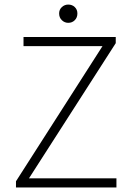

<svg xmlns="http://www.w3.org/2000/svg" viewBox="-20 -821 578 841"><path d="M50 0V-27L429 -619H83V-659H487V-632L107 -40H490V0ZM279 -721Q263 -721 251 -732.5Q239 -744 239 -762Q239 -779 251 -790Q263 -801 279 -801Q296 -801 307.5 -790Q319 -779 319 -762Q319 -744 307.5 -732.5Q296 -721 279 -721Z"/></svg>

Font: Source Sans 3 ExtraLight Light
Style: Regular
Weight: 300
Version: Version 3.052;hotconv 1.1.0;makeotfexe 2.6.0